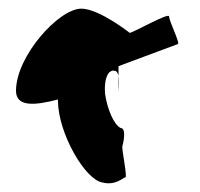

<svg xmlns="http://www.w3.org/2000/svg" viewBox="-20 -730 463 444"><path d="M17 -520C17 -482 61 -486 114 -500V-496C115 -421 177 -314 217 -308C247 -300 266 -320 270 -320C275 -320 261 -386 263 -392C265 -398 273 -434 259 -434C243 -442 228 -478 223 -513C221 -536 225 -555 233 -563L238 -566C240 -567 243 -567 246 -566C250 -566 252 -561 254 -555V-577L391 -628C398 -628 371 -681 371 -692C371 -702 287 -654 280 -654C280 -654 209 -710 168 -710C116 -710 17 -600 17 -520ZM254 -518C254 -518 256 -541 254 -555Z"/></svg>

Font: Ampere
Style: UltCnd
Weight: 400
Version: Version 1